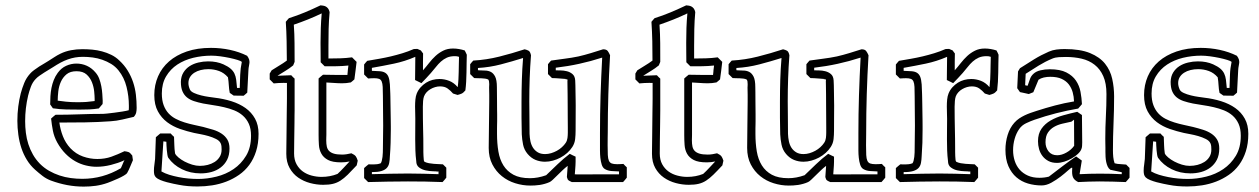

<svg xmlns="http://www.w3.org/2000/svg" viewBox="-20 -671 4740 723"><path d="M336.4 -298.3Q336.4 -308.6 334.7 -326.2Q333 -343.8 326.4 -360.8Q319.8 -377.9 306.2 -390.4Q292.5 -402.8 268.1 -402.8Q244.6 -402.8 230.7 -391.4Q216.8 -379.9 209.2 -363Q201.7 -346.2 199.5 -326.9Q197.3 -307.6 197.3 -292Q209 -290 228.5 -288.1Q248 -286.1 271 -286.1Q291.5 -286.1 305.4 -287.1Q319.3 -288.1 336.4 -290.5ZM352.1 -262.7Q334.5 -259.8 316.4 -259Q298.3 -258.3 280.3 -258.3Q254.9 -258.3 229.7 -258.8Q204.6 -259.3 179.2 -263.2L168.9 -277.8Q168.9 -293.5 169.9 -309.1Q170.9 -324.7 173.8 -339.8Q176.8 -355 182.4 -369.4Q188 -383.8 197.3 -396.5Q210.4 -414.6 229 -423.1Q247.6 -431.6 267.6 -431.6Q288.6 -431.6 306.9 -423.3Q325.2 -415 338.9 -398.9Q348.6 -388.2 353.8 -374.3Q358.9 -360.4 361.6 -345.9Q364.3 -331.5 365.2 -317.6Q366.2 -303.7 366.7 -292Q366.7 -288.1 366.5 -282.2Q366.2 -276.4 365.7 -276.4Q365.7 -280.3 366.2 -282.2V-279.3ZM480.5 -67.9Q475.1 -55.7 470.2 -43.5Q465.3 -31.2 459 -20Q456.5 -15.6 446.5 -9.8Q436.5 -3.9 424.3 1.5Q412.1 6.8 400.9 11.5Q389.6 16.1 385.3 17.6Q363.3 25.4 341.1 28.6Q318.8 31.7 295.4 31.7Q263.7 31.7 232.7 25.9Q201.7 20 171.4 8.8Q153.8 2 139.9 -8.8Q126 -19.5 111.8 -32.2Q93.8 -48.3 81.1 -69.1Q68.4 -89.8 60.5 -113.5Q52.7 -137.2 49.1 -163.3Q45.4 -189.5 45.4 -215.8Q45.4 -243.7 48.8 -270Q52.2 -296.4 58.1 -319.3Q63.5 -339.4 71.3 -358.6Q79.1 -377.9 93.3 -393.6Q98.6 -399.9 108.2 -407Q117.7 -414.1 127.9 -420.7Q138.2 -427.2 147.7 -432.6Q157.2 -438 162.1 -441.4Q173.3 -448.2 184.3 -455.6Q195.3 -462.9 207.5 -468.8Q226.6 -478 247.3 -481.9Q268.1 -485.8 290 -485.8Q308.6 -485.8 327.4 -484.1Q346.2 -482.4 364.3 -477.5Q382.3 -472.7 398.9 -464.6Q415.5 -456.5 428.7 -443.8Q448.2 -425.8 460.9 -405Q473.6 -384.3 481.2 -361.6Q488.8 -338.9 491.7 -314.5Q494.6 -290 494.6 -264.6Q494.6 -255.9 492.9 -247.6Q491.2 -239.3 483.9 -231Q462.4 -226.1 440.7 -220.9Q418.9 -215.8 397 -214.4Q348.6 -210.9 300.3 -210.2Q252 -209.5 203.6 -209.5Q207 -183.1 216.8 -158Q226.6 -132.8 245.1 -112.8Q265.6 -91.3 292.2 -81.8Q318.8 -72.3 346.7 -72.3Q375 -72.3 399.2 -80.8Q423.3 -89.4 448.7 -101.6Q454.1 -100.6 457.8 -100.1Q461.4 -99.6 464.6 -98.1Q467.8 -96.7 470.7 -93.8Q473.6 -90.8 478 -85.4ZM444.8 -65.9Q425.3 -57.1 397.7 -50Q370.1 -43 343.3 -43Q324.2 -43 303.7 -47.9Q283.2 -52.7 263.9 -63.5Q244.6 -74.2 227.1 -91.8Q209.5 -109.4 195.3 -134.8Q183.6 -156.2 179.2 -178.7Q174.8 -201.2 172.4 -224.6Q176.3 -228.5 180.4 -231.7Q184.6 -234.9 189 -238.8Q233.9 -238.8 278.6 -240.5Q323.2 -242.2 368.2 -242.2Q371.1 -242.2 383.1 -243.4Q395 -244.6 410.4 -246.6Q425.8 -248.5 440.9 -251Q456.1 -253.4 464.8 -255.9Q465.3 -262.2 465.3 -264.4Q465.3 -266.6 465.3 -273.4Q465.3 -308.6 456.5 -343.8Q447.8 -378.9 426.3 -405.8Q414.6 -420.4 398.7 -430.2Q382.8 -439.9 365.2 -446Q347.7 -452.1 328.9 -454.6Q310.1 -457 292.5 -457Q276.9 -457 262.9 -454.6Q249 -452.1 235.4 -447.3Q221.7 -442.4 208 -435.1Q194.3 -427.7 178.7 -417.5Q172.9 -413.6 164.3 -408.7Q155.8 -403.8 146.7 -397.9Q137.7 -392.1 128.9 -386Q120.1 -379.9 114.3 -373.5Q102.5 -361.3 96.2 -344.2Q89.8 -327.1 85.9 -311Q74.7 -263.7 74.7 -214.8Q74.7 -192.9 77.4 -170.9Q80.1 -148.9 86.7 -128.4Q93.3 -107.9 104 -89.1Q114.7 -70.3 130.4 -54.2Q146 -38.6 164.8 -27.8Q183.6 -17.1 204.1 -10.3Q224.6 -3.4 246.6 -0.5Q268.6 2.4 290 2.4Q367.2 2.4 435.1 -37.6Q437.5 -43 439 -46.4Q440.4 -49.8 441.9 -53.2Q443.4 -56.6 444.8 -60.1Q446.3 -63.5 448.7 -68.8Z M583.5 -168.5H622.6Q628.4 -161.6 635.3 -155.8Q636.2 -138.2 636.5 -124.3Q636.7 -110.4 639.2 -93.3Q642.1 -86.4 651.9 -78.1Q661.6 -69.8 675 -62.7Q688.5 -55.7 703.6 -51Q718.8 -46.4 732.9 -46.4Q747.6 -46.4 762 -50Q776.4 -53.7 788.1 -61Q799.8 -68.4 807.1 -80.1Q814.5 -91.8 814.5 -107.9Q814.5 -113.3 814 -119.6Q813.5 -126 811 -131.3Q806.6 -141.1 793.5 -147.7Q780.3 -154.3 764.9 -158.7Q749.5 -163.1 734.6 -165.8Q719.7 -168.5 710.9 -170.4Q684.6 -176.3 657.7 -185.5Q630.9 -194.8 609.4 -210.9Q587.9 -227.1 574.5 -251.7Q561 -276.4 561 -313Q561 -351.1 575.2 -383.5Q589.4 -416 616.5 -439.7Q643.6 -463.4 683.3 -477.1Q723.1 -490.7 774.4 -490.7Q811 -490.7 846.2 -483.2Q881.3 -475.6 910.6 -460.9Q916.5 -452.6 918.2 -446.5Q919.9 -440.4 919.4 -434.6Q918.9 -428.7 917.5 -422.4Q916 -416 915.5 -407.2L911.1 -322.3Q907.7 -319.3 904.5 -316.4Q901.4 -313.5 897.5 -310.5Q888.2 -310.5 878.9 -310.8Q869.6 -311 859.9 -311L845.2 -321.3Q842.3 -335.4 841.6 -350.3Q840.8 -365.2 838.4 -379.9Q824.2 -396.5 804.9 -403.6Q785.6 -410.6 764.6 -410.6Q749.5 -410.6 735.8 -407.2Q722.2 -403.8 711.9 -397.2Q701.7 -390.6 695.6 -380.9Q689.5 -371.1 689.5 -357.9Q689.5 -346.7 695.3 -333.5Q698.7 -326.2 710.7 -320.8Q722.7 -315.4 737.3 -311.8Q752 -308.1 766.1 -306.2Q780.3 -304.2 787.6 -303.2Q821.3 -299.3 851.6 -289.8Q881.8 -280.3 904.5 -264.2Q927.2 -248 940.4 -224.1Q953.6 -200.2 953.6 -167Q953.6 -130.4 944.3 -101.3Q935.1 -72.3 918.7 -50Q902.3 -27.8 880.1 -12.5Q857.9 2.9 832.5 12.7Q807.1 22.5 779.3 26.9Q751.5 31.2 724.1 31.2Q706.1 31.2 688.2 29.8Q670.4 28.3 653.3 24.9Q646 23.4 633.5 21Q621.1 18.6 608.4 15.1Q595.7 11.7 584.2 7.1Q572.8 2.4 567.4 -2.9Q562.5 -7.8 561 -13.9Q559.6 -20 559.6 -27.8Q559.6 -39.6 561.5 -51.8Q563.5 -64 564 -72.3L566.9 -154.3ZM587.9 -25.4Q600.6 -18.1 617.2 -12.9Q633.8 -7.8 652.1 -4.2Q670.4 -0.5 689.5 1.2Q708.5 2.9 726.1 2.9Q759.8 2.9 795.2 -5.9Q830.6 -14.6 859.4 -34.2Q888.2 -53.7 906.7 -84.5Q925.3 -115.2 925.3 -159.7Q925.3 -186.5 917 -204.8Q908.7 -223.1 894.5 -235.6Q880.4 -248 862.1 -255.4Q843.8 -262.7 823.7 -267.3Q803.7 -272 783.2 -274.9Q762.7 -277.8 745.1 -281.2Q725.6 -285.2 710.2 -290.3Q694.8 -295.4 683.8 -304.4Q672.9 -313.5 667 -327.4Q661.1 -341.3 661.1 -362.8Q661.6 -383.3 670.7 -397.9Q679.7 -412.6 694.1 -421.9Q708.5 -431.2 726.8 -435.5Q745.1 -439.9 763.7 -439.9Q796.4 -439.9 821.3 -428.7Q838.4 -420.9 848.1 -412.6Q857.9 -404.3 862.8 -394Q867.7 -383.8 869.4 -370.6Q871.1 -357.4 872.6 -339.8H882.8Q883.8 -365.7 884.5 -389.4Q885.3 -413.1 890.6 -438Q887.2 -441.4 874.5 -445.3Q861.8 -449.2 844.7 -452.9Q827.6 -456.5 809.1 -459Q790.5 -461.4 775.9 -461.4Q741.2 -461.4 707.8 -453.4Q674.3 -445.3 647.9 -428Q621.6 -410.6 605.5 -383.5Q589.4 -356.4 589.4 -318.8Q589.4 -293.5 596.2 -275.1Q603 -256.8 614.7 -244.1Q626.5 -231.4 642.1 -223.4Q657.7 -215.3 675 -210Q692.4 -204.6 710.7 -200.7Q729 -196.8 745.6 -192.9Q765.1 -188 783 -182.4Q800.8 -176.8 814.5 -167.7Q828.1 -158.7 836.2 -145.3Q844.2 -131.8 844.2 -111.8Q844.2 -86.9 835.2 -69.3Q826.2 -51.8 811 -40.3Q795.9 -28.8 776.4 -23.4Q756.8 -18.1 735.8 -18.1Q696.8 -18.1 664.8 -33.9Q632.8 -49.8 613.8 -76.7Q611.8 -79.6 610.4 -87.6Q608.9 -95.7 608.2 -105.2Q607.4 -114.7 606.9 -123.5Q606.4 -132.3 606.4 -137.2L595.2 -138.7Z M995.6 -372.1V-394Q997.6 -397 999.3 -400.1Q1001 -403.3 1002.9 -406.2Q1015.6 -414.6 1031.2 -423.8Q1046.9 -433.1 1060.1 -442.9Q1060.1 -480 1059.3 -516.1Q1058.6 -552.2 1056.2 -588.9Q1059.1 -592.8 1062 -595.9Q1064.9 -599.1 1067.9 -602.5Q1099.1 -612.3 1128.2 -624.5Q1157.2 -636.7 1187 -650.9Q1191.9 -650.4 1197 -649.7Q1202.1 -648.9 1206.8 -646.5Q1211.4 -644 1215.3 -639.2Q1219.2 -634.3 1221.2 -625.5Q1218.3 -593.3 1217.5 -561.5Q1216.8 -529.8 1216.8 -497.6V-450.7Q1239.3 -450.7 1261.2 -451.4Q1283.2 -452.1 1305.7 -455.1Q1314.5 -446.8 1322.8 -438Q1320.8 -421.4 1318.8 -405Q1316.9 -388.7 1314.5 -372.1Q1311 -369.1 1307.9 -366.2Q1304.7 -363.3 1300.8 -360.4H1299.3Q1284.2 -357.4 1268.6 -357.4Q1253.4 -357.4 1238.5 -358.6Q1223.6 -359.9 1209 -360.4V-163.6Q1209 -159.2 1208.7 -153.8Q1208.5 -148.4 1208.5 -142.6Q1208.5 -128.9 1210.7 -118.9Q1212.9 -108.9 1219.5 -102.3Q1226.1 -95.7 1237.8 -92.3Q1249.5 -88.9 1268.1 -88.9Q1276.9 -88.9 1285.6 -90.3Q1294.4 -91.8 1303.2 -93.8Q1309.6 -90.8 1313.5 -88.1Q1317.4 -85.4 1319.6 -82.5Q1321.8 -79.6 1323.5 -75.7Q1325.2 -71.8 1327.1 -65.9Q1326.2 -61.5 1325.2 -57.1Q1324.2 -52.7 1323.2 -48.3Q1303.7 -27.3 1289.6 -13.4Q1275.4 0.5 1262.2 9Q1249 17.6 1233.9 21.2Q1218.8 24.9 1196.8 24.9Q1172.4 24.9 1147.7 18.3Q1123 11.7 1103 -2.2Q1083 -16.1 1070.6 -38.3Q1058.1 -60.5 1058.1 -91.8Q1058.1 -97.2 1058.3 -113.8Q1058.6 -130.4 1058.8 -152.6Q1059.1 -174.8 1059.3 -199.5Q1059.6 -224.1 1059.8 -245.4Q1060.1 -266.6 1060.3 -281.7Q1060.5 -296.9 1060.5 -299.8V-358.4Q1065.9 -358.4 1060.5 -358.6Q1055.2 -358.9 1047.9 -358.9Q1038.6 -358.9 1029.5 -358.4Q1020.5 -357.9 1010.7 -356.9ZM1076.7 -387.7Q1082.5 -380.9 1089.4 -375V-254.4Q1089.4 -249.5 1089.1 -237.1Q1088.9 -224.6 1088.9 -208.3Q1088.9 -191.9 1088.4 -173.8Q1087.9 -155.8 1087.9 -139.4Q1087.9 -123 1087.6 -110.6Q1087.4 -98.1 1087.4 -93.3Q1087.4 -69.3 1096.7 -52.5Q1106 -35.6 1120.6 -25.1Q1135.3 -14.6 1153.8 -9.8Q1172.4 -4.9 1190.9 -4.9Q1223.1 -4.9 1251 -16.1Q1263.2 -27.3 1274.2 -39.3Q1285.2 -51.3 1296.4 -63Q1281.2 -59.6 1264.6 -59.6Q1232.4 -59.6 1215.3 -68.6Q1198.2 -77.6 1190.2 -92.3Q1182.1 -106.9 1180.9 -125.2Q1179.7 -143.6 1179.7 -162.1V-375.5Q1183.6 -379.4 1187.7 -382.6Q1191.9 -385.7 1196.3 -389.6Q1220.2 -389.2 1243.4 -388.9Q1266.6 -388.7 1288.1 -388.7Q1289.1 -396.5 1289.3 -400.1Q1289.6 -403.8 1289.8 -406.5Q1290 -409.2 1290.5 -412.8Q1291 -416.5 1292 -424.3Q1269.5 -421.9 1247.3 -421.6Q1225.1 -421.4 1202.6 -421.4L1187.5 -436.5Q1187.5 -455.1 1187.3 -473.4Q1187 -491.7 1187 -510.3Q1187 -538.1 1188 -565.4Q1189 -592.8 1191.4 -620.6Q1165 -607.9 1139.4 -597.7Q1113.8 -587.4 1086.4 -578.1Q1088.9 -542.5 1089.1 -507.8Q1089.4 -473.1 1089.4 -438Q1087.9 -434.6 1086.7 -431.4Q1085.4 -428.2 1084 -424.8Q1070.3 -413.6 1054.9 -404.3Q1039.6 -395 1024.9 -385.7Z M1660.6 -39.6V-2Q1656.7 2.4 1653.6 6.6Q1650.4 10.7 1646.5 14.6Q1613.8 13.2 1581.3 12.7Q1548.8 12.2 1516.1 12.2Q1478.5 12.2 1441.2 12.9Q1403.8 13.7 1366.2 14.6L1351.1 -0.5V-38.1Q1355 -42 1359.1 -45.2Q1363.3 -48.3 1367.7 -52.2Q1372.1 -52.2 1376.7 -52Q1381.3 -51.8 1386.2 -51.8Q1393.1 -51.8 1400.1 -52.7Q1407.2 -53.7 1413.6 -56.2Q1416 -59.1 1417.7 -65.7Q1419.4 -72.3 1420.4 -80.3Q1421.4 -88.4 1421.6 -96.9Q1421.9 -105.5 1421.9 -112.8Q1421.9 -135.3 1422.4 -155.5Q1422.9 -175.8 1422.9 -197.8Q1422.9 -226.1 1422.4 -252.9Q1421.9 -279.8 1421.9 -309.1Q1421.9 -330.6 1421.1 -343.8Q1420.4 -356.9 1417.2 -364.3Q1414.1 -371.6 1407.5 -374Q1400.9 -376.5 1389.2 -376.5Q1384.3 -376.5 1378.7 -376.2Q1373 -376 1366.2 -375.5L1351.1 -390.6V-428.2Q1354 -432.1 1356.9 -435.3Q1359.9 -438.5 1362.8 -441.9Q1385.7 -445.8 1408 -449.7Q1430.2 -453.6 1451.9 -458.7Q1473.6 -463.9 1495.4 -470.5Q1517.1 -477.1 1538.1 -486.3Q1541.5 -486.3 1544.9 -486.6Q1548.3 -486.8 1551.8 -486.8L1564.9 -481Q1567.4 -478 1569.1 -475.1Q1570.8 -472.2 1573.2 -469.7Q1572.8 -453.6 1572.8 -437.7Q1572.8 -421.9 1572.8 -406.2Q1584.5 -419.4 1595.7 -433.8Q1606.9 -448.2 1619.9 -460.2Q1632.8 -472.2 1648.9 -480.2Q1665 -488.3 1686 -488.3Q1697.3 -488.3 1708.5 -486.3Q1719.7 -484.4 1730 -481Q1732.4 -477.1 1734.1 -472.9Q1735.8 -468.8 1737.8 -464.8Q1737.3 -450.2 1737.1 -433.1Q1736.8 -416 1736.6 -398.2Q1736.3 -380.4 1735.4 -363Q1734.4 -345.7 1732.4 -330.6Q1724.6 -321.3 1718.5 -318.6Q1712.4 -315.9 1703.1 -313.5Q1698.7 -314.9 1694.3 -316.2Q1689.9 -317.4 1686 -318.8Q1676.3 -330.1 1665.3 -337.9Q1654.3 -345.7 1637.2 -345.7Q1627.9 -345.7 1618.7 -343Q1609.4 -340.3 1601.1 -335.4Q1592.8 -330.6 1586.4 -323.7Q1580.1 -316.9 1576.7 -308.1Q1574.2 -301.3 1573.2 -290.8Q1572.3 -280.3 1572.3 -269Q1572.3 -245.1 1572.5 -224.9Q1572.8 -204.6 1573.2 -185.8Q1573.7 -167 1574 -148.7Q1574.2 -130.4 1574.2 -109.9Q1574.2 -106 1574.2 -98.6Q1574.2 -91.3 1574.7 -83.7Q1575.2 -76.2 1575.7 -70.3Q1576.2 -64.5 1577.6 -63L1579.1 -61.5Q1586.4 -58.1 1595.5 -56.4Q1604.5 -54.7 1614 -54Q1623.5 -53.2 1632.3 -53Q1641.1 -52.7 1647.9 -52.2ZM1627 -24.9Q1623 -25.9 1610.1 -26.1Q1597.2 -26.4 1583.3 -29.3Q1569.3 -32.2 1558.3 -40.3Q1547.4 -48.3 1547.4 -64.5Q1544.9 -84 1544.2 -104.5Q1543.5 -125 1543.5 -146.5Q1543.5 -166 1543.7 -185.5Q1543.9 -205.1 1543.9 -223.6Q1543.9 -232.9 1543.5 -245.1Q1543 -257.3 1543 -270Q1543 -283.2 1544.2 -296.1Q1545.4 -309.1 1549.3 -318.8Q1554.7 -332 1564 -342.3Q1573.2 -352.5 1584.5 -359.6Q1595.7 -366.7 1608.6 -370.1Q1621.6 -373.5 1634.8 -373.5Q1653.8 -373.5 1671.6 -366.5Q1689.5 -359.4 1702.6 -343.8L1703.6 -343.3Q1705.6 -358.4 1706.3 -372.3Q1707 -386.2 1707.3 -400.1Q1707.5 -414.1 1707.8 -428Q1708 -441.9 1708.5 -457Q1704.6 -458.5 1700.7 -459Q1696.8 -459.5 1692.9 -459.5Q1675.3 -459.5 1662.8 -453.9Q1650.4 -448.2 1640.4 -439.2Q1630.4 -430.2 1621.6 -418.9Q1612.8 -407.7 1602.5 -396Q1594.2 -386.2 1585.2 -377Q1576.2 -367.7 1566.9 -357.9Q1561 -360.8 1554.9 -363.8Q1548.8 -366.7 1543 -369.6Q1543.5 -391.6 1543.5 -413.3Q1543.5 -435.1 1543.9 -457Q1504.4 -439.9 1463.6 -431.4Q1422.9 -422.9 1380.4 -415.5V-404.3Q1397.5 -403.8 1409.9 -402.8Q1422.4 -401.9 1430.4 -397Q1438.5 -392.1 1442.6 -382.1Q1446.8 -372.1 1448.2 -353L1449.7 -319.3Q1449.7 -318.4 1450 -308.1Q1450.2 -297.9 1450.4 -283Q1450.7 -268.1 1450.9 -251.2Q1451.2 -234.4 1451.4 -219.5Q1451.7 -204.6 1451.7 -194.6Q1451.7 -184.6 1451.7 -183.6Q1451.7 -158.7 1450.9 -133.5Q1450.2 -108.4 1448.2 -83.5Q1447.8 -68.8 1445.6 -57.4Q1443.4 -45.9 1436.3 -38.3Q1429.2 -30.8 1416 -26.9Q1402.8 -22.9 1380.4 -22.9V-15.1Q1414.6 -16.1 1448.2 -16.8Q1481.9 -17.6 1516.1 -17.6Q1545.4 -17.6 1574 -16.8Q1602.5 -16.1 1631.3 -15.1V-25.4Z M1750.5 -392.1V-429.2Q1753.4 -433.1 1756.3 -436.3Q1759.3 -439.5 1762.2 -442.9Q1812.5 -445.8 1860.1 -457.8Q1907.7 -469.7 1955.6 -485.4Q1964.4 -483.4 1970.5 -480Q1976.6 -476.6 1979.5 -462.9Q1976.1 -418.9 1974.6 -376Q1973.1 -333 1973.1 -289.1Q1973.1 -266.6 1973.6 -235.1Q1974.1 -203.6 1974.1 -167Q1974.6 -152.3 1977.5 -138.7Q1980.5 -125 1987.3 -114.5Q1994.1 -104 2005.1 -97.4Q2016.1 -90.8 2032.7 -90.8Q2043.9 -90.8 2055.4 -94.2Q2066.9 -97.7 2077.1 -103.3Q2087.4 -108.9 2095.9 -116.7Q2104.5 -124.5 2110.4 -133.3Q2115.7 -141.6 2116.9 -151.6Q2118.2 -161.6 2118.2 -171.4Q2118.2 -175.3 2118.2 -190.7Q2118.2 -206.1 2117.9 -227.1Q2117.7 -248 2117.7 -271.5Q2117.7 -294.9 2117.4 -315.2Q2117.2 -335.4 2116.9 -349.6Q2116.7 -363.8 2116.7 -365.2Q2116.7 -366.7 2116.9 -367.7Q2117.2 -368.7 2117.2 -369.6Q2117.2 -371.6 2115.5 -372.3Q2113.8 -373 2106.9 -373Q2112.8 -373 2112.8 -373.5Q2112.8 -373.5 2106.4 -374Q2100.1 -374.5 2091.3 -375.2Q2082.5 -376 2073.2 -376.5Q2064 -377 2058.6 -377L2043.5 -392.1V-429.2Q2046.4 -433.1 2049.3 -436.3Q2052.2 -439.5 2055.2 -442.9Q2081.1 -446.8 2106.7 -450Q2132.3 -453.1 2158.2 -458.5Q2181.6 -463.9 2204.6 -470.9Q2227.5 -478 2251 -485.4Q2263.7 -485.4 2268.6 -478.8Q2273.4 -472.2 2277.3 -462.9Q2272.9 -388.7 2270.8 -316.7Q2268.6 -244.6 2268.6 -170.9Q2268.6 -164.1 2268.3 -151.6Q2268.1 -139.2 2268.1 -124.5Q2268.1 -101.6 2268.8 -87.4Q2269.5 -73.2 2272.9 -65.7Q2276.4 -58.1 2283.7 -55.4Q2291 -52.7 2304.2 -52.7Q2309.1 -52.7 2314.9 -53Q2320.8 -53.2 2327.6 -53.7Q2333.5 -46.9 2340.3 -41V-2Q2336.4 2.4 2333.3 6.6Q2330.1 10.7 2326.2 14.6H2133.3Q2129.4 12.7 2124.8 10.5Q2120.1 8.3 2117.7 4.4L2114.7 -4.4L2117.7 -46.4Q2107.9 -39.1 2097.7 -29.3Q2087.4 -19.5 2078.4 -10.5Q2069.3 -1.5 2061.8 5.6Q2054.2 12.7 2049.8 14.6Q2041 18.6 2031.5 21.2Q2022 23.9 2012.5 25.4Q2002.9 26.9 1993.9 27.3Q1984.9 27.8 1977.1 27.8Q1948.2 27.8 1920.2 19Q1892.1 10.3 1869.9 -7.6Q1847.7 -25.4 1834 -52Q1820.3 -78.6 1820.3 -113.8Q1820.3 -157.2 1821.3 -200.4Q1822.3 -243.7 1822.3 -287.6Q1822.3 -300.8 1822.3 -314.2Q1822.3 -327.6 1821.8 -341.3Q1821.8 -343.8 1822 -346.9Q1822.3 -350.1 1822.3 -354Q1822.3 -359.4 1821.5 -364.3Q1820.8 -369.1 1818.4 -371.6Q1813.5 -374 1806.6 -375Q1799.8 -376 1792.5 -376.2Q1785.2 -376.5 1778.1 -376.5Q1771 -376.5 1765.6 -377ZM1784.2 -406.2Q1794.4 -405.3 1806.2 -405.3Q1817.9 -405.3 1827.9 -400.4Q1837.9 -395.5 1844.5 -382.6Q1851.1 -369.6 1851.1 -342.8Q1851.1 -338.4 1851.3 -323.5Q1851.6 -308.6 1851.6 -291.3Q1851.6 -273.9 1851.8 -259Q1852.1 -244.1 1852.1 -239.7Q1852.1 -223.1 1852.1 -215.1Q1852.1 -207 1851.8 -201.2Q1851.6 -195.3 1851.6 -188.2Q1851.6 -181.2 1851.6 -166.5Q1851.6 -131.3 1856.7 -100.8Q1861.8 -70.3 1875.7 -48.1Q1889.6 -25.9 1913.6 -12.9Q1937.5 0 1975.6 0Q2005.4 0 2036.6 -11.2Q2058.6 -32.2 2079.8 -52.7Q2101.1 -73.2 2125.5 -91.8Q2130.9 -88.9 2136.5 -86.2Q2142.1 -83.5 2147.5 -81.1Q2147.5 -69.3 2147.5 -62Q2147.5 -54.7 2147 -48.1Q2146.5 -41.5 2146 -33.9Q2145.5 -26.4 2144.5 -14.6Q2146.5 -14.6 2147.5 -14.6Q2148.4 -14.6 2149.9 -14.4Q2151.4 -14.2 2154.5 -14.2Q2157.7 -14.2 2164.6 -14.2Q2171.4 -14.2 2182.6 -14.2Q2193.8 -14.2 2211.2 -14.4Q2228.5 -14.6 2252.9 -14.6Q2277.3 -14.6 2311 -14.6V-25.4Q2298.3 -25.9 2283.4 -26.9Q2268.6 -27.8 2257.3 -34.7Q2249.5 -39.6 2245.8 -51.3Q2242.2 -63 2240.7 -76.7Q2239.3 -90.3 2239.3 -103.5Q2239.3 -116.7 2239.3 -124.5V-169.4Q2239.3 -241.7 2241.5 -312Q2243.7 -382.3 2247.6 -454.1Q2203.6 -439.9 2161.1 -430.7Q2118.7 -421.4 2072.8 -416V-406.2Q2079.1 -405.8 2090.8 -405.8Q2102.5 -405.8 2114.5 -402.8Q2126.5 -399.9 2135.7 -392.1Q2145 -384.3 2146 -368.2Q2146.5 -363.8 2146.7 -350.1Q2147 -336.4 2147.2 -320.8Q2147.5 -305.2 2147.7 -291.5Q2147.9 -277.8 2147.9 -273.4Q2147.9 -249.5 2147.7 -225.8Q2147.5 -202.1 2147.5 -178.7Q2147.5 -163.1 2145.8 -147.2Q2144 -131.3 2135.3 -117.7Q2127.4 -105.5 2116 -95.2Q2104.5 -85 2090.8 -77.6Q2077.1 -70.3 2062.3 -66.2Q2047.4 -62 2032.2 -62Q2013.7 -62 1996.8 -68.8Q1980 -75.7 1966.8 -91.3Q1953.6 -106.9 1949.7 -126.5Q1945.8 -146 1944.8 -165.5Q1943.8 -196.8 1943.8 -227.3Q1943.8 -257.8 1943.8 -287.6Q1943.8 -329.1 1945.1 -370.1Q1946.3 -411.1 1949.7 -452.6Q1908.2 -439.5 1866 -428.5Q1823.7 -417.5 1779.8 -415V-406.7Z M2372.6 -372.1V-394Q2374.5 -397 2376.2 -400.1Q2377.9 -403.3 2379.9 -406.2Q2392.6 -414.6 2408.2 -423.8Q2423.8 -433.1 2437 -442.9Q2437 -480 2436.3 -516.1Q2435.5 -552.2 2433.1 -588.9Q2436 -592.8 2439 -595.9Q2441.9 -599.1 2444.8 -602.5Q2476.1 -612.3 2505.1 -624.5Q2534.2 -636.7 2564 -650.9Q2568.8 -650.4 2574 -649.7Q2579.1 -648.9 2583.7 -646.5Q2588.4 -644 2592.3 -639.2Q2596.2 -634.3 2598.1 -625.5Q2595.2 -593.3 2594.5 -561.5Q2593.8 -529.8 2593.8 -497.6V-450.7Q2616.2 -450.7 2638.2 -451.4Q2660.2 -452.1 2682.6 -455.1Q2691.4 -446.8 2699.7 -438Q2697.8 -421.4 2695.8 -405Q2693.8 -388.7 2691.4 -372.1Q2688 -369.1 2684.8 -366.2Q2681.6 -363.3 2677.7 -360.4H2676.3Q2661.1 -357.4 2645.5 -357.4Q2630.4 -357.4 2615.5 -358.6Q2600.6 -359.9 2585.9 -360.4V-163.6Q2585.9 -159.2 2585.7 -153.8Q2585.4 -148.4 2585.4 -142.6Q2585.4 -128.9 2587.6 -118.9Q2589.8 -108.9 2596.4 -102.3Q2603 -95.7 2614.7 -92.3Q2626.5 -88.9 2645 -88.9Q2653.8 -88.9 2662.6 -90.3Q2671.4 -91.8 2680.2 -93.8Q2686.5 -90.8 2690.4 -88.1Q2694.3 -85.4 2696.5 -82.5Q2698.7 -79.6 2700.4 -75.7Q2702.1 -71.8 2704.1 -65.9Q2703.1 -61.5 2702.1 -57.1Q2701.2 -52.7 2700.2 -48.3Q2680.7 -27.3 2666.5 -13.4Q2652.3 0.5 2639.2 9Q2626 17.6 2610.8 21.2Q2595.7 24.9 2573.7 24.9Q2549.3 24.9 2524.7 18.3Q2500 11.7 2480 -2.2Q2460 -16.1 2447.5 -38.3Q2435.1 -60.5 2435.1 -91.8Q2435.1 -97.2 2435.3 -113.8Q2435.5 -130.4 2435.8 -152.6Q2436 -174.8 2436.3 -199.5Q2436.5 -224.1 2436.8 -245.4Q2437 -266.6 2437.3 -281.7Q2437.5 -296.9 2437.5 -299.8V-358.4Q2442.9 -358.4 2437.5 -358.6Q2432.1 -358.9 2424.8 -358.9Q2415.5 -358.9 2406.5 -358.4Q2397.5 -357.9 2387.7 -356.9ZM2453.6 -387.7Q2459.5 -380.9 2466.3 -375V-254.4Q2466.3 -249.5 2466.1 -237.1Q2465.8 -224.6 2465.8 -208.3Q2465.8 -191.9 2465.3 -173.8Q2464.8 -155.8 2464.8 -139.4Q2464.8 -123 2464.6 -110.6Q2464.4 -98.1 2464.4 -93.3Q2464.4 -69.3 2473.6 -52.5Q2482.9 -35.6 2497.6 -25.1Q2512.2 -14.6 2530.8 -9.8Q2549.3 -4.9 2567.9 -4.9Q2600.1 -4.9 2627.9 -16.1Q2640.1 -27.3 2651.1 -39.3Q2662.1 -51.3 2673.3 -63Q2658.2 -59.6 2641.6 -59.6Q2609.4 -59.6 2592.3 -68.6Q2575.2 -77.6 2567.1 -92.3Q2559.1 -106.9 2557.9 -125.2Q2556.6 -143.6 2556.6 -162.1V-375.5Q2560.5 -379.4 2564.7 -382.6Q2568.8 -385.7 2573.2 -389.6Q2597.2 -389.2 2620.4 -388.9Q2643.6 -388.7 2665 -388.7Q2666 -396.5 2666.3 -400.1Q2666.5 -403.8 2666.7 -406.5Q2667 -409.2 2667.5 -412.8Q2668 -416.5 2668.9 -424.3Q2646.5 -421.9 2624.3 -421.6Q2602.1 -421.4 2579.6 -421.4L2564.5 -436.5Q2564.5 -455.1 2564.2 -473.4Q2564 -491.7 2564 -510.3Q2564 -538.1 2564.9 -565.4Q2565.9 -592.8 2568.4 -620.6Q2542 -607.9 2516.4 -597.7Q2490.7 -587.4 2463.4 -578.1Q2465.8 -542.5 2466.1 -507.8Q2466.3 -473.1 2466.3 -438Q2464.8 -434.6 2463.6 -431.4Q2462.4 -428.2 2460.9 -424.8Q2447.3 -413.6 2431.9 -404.3Q2416.5 -395 2401.9 -385.7Z M2723.6 -392.1V-429.2Q2726.6 -433.1 2729.5 -436.3Q2732.4 -439.5 2735.4 -442.9Q2785.6 -445.8 2833.3 -457.8Q2880.9 -469.7 2928.7 -485.4Q2937.5 -483.4 2943.6 -480Q2949.7 -476.6 2952.6 -462.9Q2949.2 -418.9 2947.8 -376Q2946.3 -333 2946.3 -289.1Q2946.3 -266.6 2946.8 -235.1Q2947.3 -203.6 2947.3 -167Q2947.8 -152.3 2950.7 -138.7Q2953.6 -125 2960.4 -114.5Q2967.3 -104 2978.3 -97.4Q2989.3 -90.8 3005.9 -90.8Q3017.1 -90.8 3028.6 -94.2Q3040 -97.7 3050.3 -103.3Q3060.5 -108.9 3069.1 -116.7Q3077.6 -124.5 3083.5 -133.3Q3088.9 -141.6 3090.1 -151.6Q3091.3 -161.6 3091.3 -171.4Q3091.3 -175.3 3091.3 -190.7Q3091.3 -206.1 3091.1 -227.1Q3090.8 -248 3090.8 -271.5Q3090.8 -294.9 3090.6 -315.2Q3090.3 -335.4 3090.1 -349.6Q3089.8 -363.8 3089.8 -365.2Q3089.8 -366.7 3090.1 -367.7Q3090.3 -368.7 3090.3 -369.6Q3090.3 -371.6 3088.6 -372.3Q3086.9 -373 3080.1 -373Q3085.9 -373 3085.9 -373.5Q3085.9 -373.5 3079.6 -374Q3073.2 -374.5 3064.5 -375.2Q3055.7 -376 3046.4 -376.5Q3037.1 -377 3031.7 -377L3016.6 -392.1V-429.2Q3019.5 -433.1 3022.5 -436.3Q3025.4 -439.5 3028.3 -442.9Q3054.2 -446.8 3079.8 -450Q3105.5 -453.1 3131.3 -458.5Q3154.8 -463.9 3177.7 -470.9Q3200.7 -478 3224.1 -485.4Q3236.8 -485.4 3241.7 -478.8Q3246.6 -472.2 3250.5 -462.9Q3246.1 -388.7 3243.9 -316.7Q3241.7 -244.6 3241.7 -170.9Q3241.7 -164.1 3241.5 -151.6Q3241.2 -139.2 3241.2 -124.5Q3241.2 -101.6 3241.9 -87.4Q3242.7 -73.2 3246.1 -65.7Q3249.5 -58.1 3256.8 -55.4Q3264.2 -52.7 3277.3 -52.7Q3282.2 -52.7 3288.1 -53Q3293.9 -53.2 3300.8 -53.7Q3306.6 -46.9 3313.5 -41V-2Q3309.6 2.4 3306.4 6.6Q3303.2 10.7 3299.3 14.6H3106.4Q3102.5 12.7 3097.9 10.5Q3093.3 8.3 3090.8 4.4L3087.9 -4.4L3090.8 -46.4Q3081.1 -39.1 3070.8 -29.3Q3060.5 -19.5 3051.5 -10.5Q3042.5 -1.5 3034.9 5.6Q3027.3 12.7 3022.9 14.6Q3014.2 18.6 3004.6 21.2Q2995.1 23.9 2985.6 25.4Q2976.1 26.9 2967 27.3Q2958 27.8 2950.2 27.8Q2921.4 27.8 2893.3 19Q2865.2 10.3 2843 -7.6Q2820.8 -25.4 2807.1 -52Q2793.5 -78.6 2793.5 -113.8Q2793.5 -157.2 2794.4 -200.4Q2795.4 -243.7 2795.4 -287.6Q2795.4 -300.8 2795.4 -314.2Q2795.4 -327.6 2794.9 -341.3Q2794.9 -343.8 2795.2 -346.9Q2795.4 -350.1 2795.4 -354Q2795.4 -359.4 2794.7 -364.3Q2793.9 -369.1 2791.5 -371.6Q2786.6 -374 2779.8 -375Q2772.9 -376 2765.6 -376.2Q2758.3 -376.5 2751.2 -376.5Q2744.1 -376.5 2738.8 -377ZM2757.3 -406.2Q2767.6 -405.3 2779.3 -405.3Q2791 -405.3 2801 -400.4Q2811 -395.5 2817.6 -382.6Q2824.2 -369.6 2824.2 -342.8Q2824.2 -338.4 2824.5 -323.5Q2824.7 -308.6 2824.7 -291.3Q2824.7 -273.9 2825 -259Q2825.2 -244.1 2825.2 -239.7Q2825.2 -223.1 2825.2 -215.1Q2825.2 -207 2825 -201.2Q2824.7 -195.3 2824.7 -188.2Q2824.7 -181.2 2824.7 -166.5Q2824.7 -131.3 2829.8 -100.8Q2835 -70.3 2848.9 -48.1Q2862.8 -25.9 2886.7 -12.9Q2910.6 0 2948.7 0Q2978.5 0 3009.8 -11.2Q3031.7 -32.2 3053 -52.7Q3074.2 -73.2 3098.6 -91.8Q3104 -88.9 3109.6 -86.2Q3115.2 -83.5 3120.6 -81.1Q3120.6 -69.3 3120.6 -62Q3120.6 -54.7 3120.1 -48.1Q3119.6 -41.5 3119.1 -33.9Q3118.7 -26.4 3117.7 -14.6Q3119.6 -14.6 3120.6 -14.6Q3121.6 -14.6 3123 -14.4Q3124.5 -14.2 3127.7 -14.2Q3130.9 -14.2 3137.7 -14.2Q3144.5 -14.2 3155.8 -14.2Q3167 -14.2 3184.3 -14.4Q3201.7 -14.6 3226.1 -14.6Q3250.5 -14.6 3284.2 -14.6V-25.4Q3271.5 -25.9 3256.6 -26.9Q3241.7 -27.8 3230.5 -34.7Q3222.7 -39.6 3219 -51.3Q3215.3 -63 3213.9 -76.7Q3212.4 -90.3 3212.4 -103.5Q3212.4 -116.7 3212.4 -124.5V-169.4Q3212.4 -241.7 3214.6 -312Q3216.8 -382.3 3220.7 -454.1Q3176.8 -439.9 3134.3 -430.7Q3091.8 -421.4 3045.9 -416V-406.2Q3052.2 -405.8 3064 -405.8Q3075.7 -405.8 3087.6 -402.8Q3099.6 -399.9 3108.9 -392.1Q3118.2 -384.3 3119.1 -368.2Q3119.6 -363.8 3119.9 -350.1Q3120.1 -336.4 3120.4 -320.8Q3120.6 -305.2 3120.8 -291.5Q3121.1 -277.8 3121.1 -273.4Q3121.1 -249.5 3120.8 -225.8Q3120.6 -202.1 3120.6 -178.7Q3120.6 -163.1 3118.9 -147.2Q3117.2 -131.3 3108.4 -117.7Q3100.6 -105.5 3089.1 -95.2Q3077.6 -85 3064 -77.6Q3050.3 -70.3 3035.4 -66.2Q3020.5 -62 3005.4 -62Q2986.8 -62 2970 -68.8Q2953.1 -75.7 2939.9 -91.3Q2926.8 -106.9 2922.9 -126.5Q2918.9 -146 2918 -165.5Q2917 -196.8 2917 -227.3Q2917 -257.8 2917 -287.6Q2917 -329.1 2918.2 -370.1Q2919.4 -411.1 2922.9 -452.6Q2881.3 -439.5 2839.1 -428.5Q2796.9 -417.5 2752.9 -415V-406.7Z M3663.1 -39.6V-2Q3659.2 2.4 3656 6.6Q3652.8 10.7 3648.9 14.6Q3616.2 13.2 3583.7 12.7Q3551.3 12.2 3518.6 12.2Q3481 12.2 3443.6 12.9Q3406.2 13.7 3368.7 14.6L3353.5 -0.5V-38.1Q3357.4 -42 3361.6 -45.2Q3365.7 -48.3 3370.1 -52.2Q3374.5 -52.2 3379.2 -52Q3383.8 -51.8 3388.7 -51.8Q3395.5 -51.8 3402.6 -52.7Q3409.7 -53.7 3416 -56.2Q3418.5 -59.1 3420.2 -65.7Q3421.9 -72.3 3422.9 -80.3Q3423.8 -88.4 3424.1 -96.9Q3424.3 -105.5 3424.3 -112.8Q3424.3 -135.3 3424.8 -155.5Q3425.3 -175.8 3425.3 -197.8Q3425.3 -226.1 3424.8 -252.9Q3424.3 -279.8 3424.3 -309.1Q3424.3 -330.6 3423.6 -343.8Q3422.9 -356.9 3419.7 -364.3Q3416.5 -371.6 3409.9 -374Q3403.3 -376.5 3391.6 -376.5Q3386.7 -376.5 3381.1 -376.2Q3375.5 -376 3368.7 -375.5L3353.5 -390.6V-428.2Q3356.4 -432.1 3359.4 -435.3Q3362.3 -438.5 3365.2 -441.9Q3388.2 -445.8 3410.4 -449.7Q3432.6 -453.6 3454.3 -458.7Q3476.1 -463.9 3497.8 -470.5Q3519.5 -477.1 3540.5 -486.3Q3543.9 -486.3 3547.4 -486.6Q3550.8 -486.8 3554.2 -486.8L3567.4 -481Q3569.8 -478 3571.5 -475.1Q3573.2 -472.2 3575.7 -469.7Q3575.2 -453.6 3575.2 -437.7Q3575.2 -421.9 3575.2 -406.2Q3586.9 -419.4 3598.1 -433.8Q3609.4 -448.2 3622.3 -460.2Q3635.3 -472.2 3651.4 -480.2Q3667.5 -488.3 3688.5 -488.3Q3699.7 -488.3 3710.9 -486.3Q3722.2 -484.4 3732.4 -481Q3734.9 -477.1 3736.6 -472.9Q3738.3 -468.8 3740.2 -464.8Q3739.7 -450.2 3739.5 -433.1Q3739.3 -416 3739 -398.2Q3738.8 -380.4 3737.8 -363Q3736.8 -345.7 3734.9 -330.6Q3727.1 -321.3 3720.9 -318.6Q3714.8 -315.9 3705.6 -313.5Q3701.2 -314.9 3696.8 -316.2Q3692.4 -317.4 3688.5 -318.8Q3678.7 -330.1 3667.7 -337.9Q3656.7 -345.7 3639.6 -345.7Q3630.4 -345.7 3621.1 -343Q3611.8 -340.3 3603.5 -335.4Q3595.2 -330.6 3588.9 -323.7Q3582.5 -316.9 3579.1 -308.1Q3576.7 -301.3 3575.7 -290.8Q3574.7 -280.3 3574.7 -269Q3574.7 -245.1 3575 -224.9Q3575.2 -204.6 3575.7 -185.8Q3576.2 -167 3576.4 -148.7Q3576.7 -130.4 3576.7 -109.9Q3576.7 -106 3576.7 -98.6Q3576.7 -91.3 3577.1 -83.7Q3577.6 -76.2 3578.1 -70.3Q3578.6 -64.5 3580.1 -63L3581.5 -61.5Q3588.9 -58.1 3597.9 -56.4Q3606.9 -54.7 3616.5 -54Q3626 -53.2 3634.8 -53Q3643.6 -52.7 3650.4 -52.2ZM3629.4 -24.9Q3625.5 -25.9 3612.5 -26.1Q3599.6 -26.4 3585.7 -29.3Q3571.8 -32.2 3560.8 -40.3Q3549.8 -48.3 3549.8 -64.5Q3547.4 -84 3546.6 -104.5Q3545.9 -125 3545.9 -146.5Q3545.9 -166 3546.1 -185.5Q3546.4 -205.1 3546.4 -223.6Q3546.4 -232.9 3545.9 -245.1Q3545.4 -257.3 3545.4 -270Q3545.4 -283.2 3546.6 -296.1Q3547.9 -309.1 3551.8 -318.8Q3557.1 -332 3566.4 -342.3Q3575.7 -352.5 3586.9 -359.6Q3598.1 -366.7 3611.1 -370.1Q3624 -373.5 3637.2 -373.5Q3656.2 -373.5 3674.1 -366.5Q3691.9 -359.4 3705.1 -343.8L3706.1 -343.3Q3708 -358.4 3708.7 -372.3Q3709.5 -386.2 3709.7 -400.1Q3710 -414.1 3710.2 -428Q3710.4 -441.9 3710.9 -457Q3707 -458.5 3703.1 -459Q3699.2 -459.5 3695.3 -459.5Q3677.7 -459.5 3665.3 -453.9Q3652.8 -448.2 3642.8 -439.2Q3632.8 -430.2 3624 -418.9Q3615.2 -407.7 3605 -396Q3596.7 -386.2 3587.6 -377Q3578.6 -367.7 3569.3 -357.9Q3563.5 -360.8 3557.4 -363.8Q3551.3 -366.7 3545.4 -369.6Q3545.9 -391.6 3545.9 -413.3Q3545.9 -435.1 3546.4 -457Q3506.8 -439.9 3466.1 -431.4Q3425.3 -422.9 3382.8 -415.5V-404.3Q3399.9 -403.8 3412.4 -402.8Q3424.8 -401.9 3432.9 -397Q3440.9 -392.1 3445.1 -382.1Q3449.2 -372.1 3450.7 -353L3452.1 -319.3Q3452.1 -318.4 3452.4 -308.1Q3452.6 -297.9 3452.9 -283Q3453.1 -268.1 3453.4 -251.2Q3453.6 -234.4 3453.9 -219.5Q3454.1 -204.6 3454.1 -194.6Q3454.1 -184.6 3454.1 -183.6Q3454.1 -158.7 3453.4 -133.5Q3452.6 -108.4 3450.7 -83.5Q3450.2 -68.8 3448 -57.4Q3445.8 -45.9 3438.7 -38.3Q3431.6 -30.8 3418.5 -26.9Q3405.3 -22.9 3382.8 -22.9V-15.1Q3417 -16.1 3450.7 -16.8Q3484.4 -17.6 3518.6 -17.6Q3547.9 -17.6 3576.4 -16.8Q3605 -16.1 3633.8 -15.1V-25.4Z M4233.4 -38.6V-2Q4229.5 2.4 4226.3 6.6Q4223.1 10.7 4219.2 14.6Q4194.3 13.7 4169.7 12.9Q4145 12.2 4120.1 12.2Q4099.6 12.2 4080.1 12.9Q4060.5 13.7 4040 14.6Q4028.3 8.8 4022.7 0.5Q4017.1 -7.8 4017.1 -24.4Q4017.1 -27.3 4017.3 -30.8Q4017.6 -34.2 4017.6 -38.1Q4017.6 -39.6 4016.6 -39.6Q4013.2 -39.6 4001.7 -29.1Q3990.2 -18.6 3974.1 -6.1Q3958 6.3 3939.2 16.8Q3920.4 27.3 3902.3 27.3Q3875.5 27.3 3850.8 20Q3826.2 12.7 3807.4 -3.4Q3788.6 -19.5 3777.3 -45.2Q3766.1 -70.8 3766.1 -107.4Q3766.1 -135.7 3774.4 -162.8Q3782.7 -189.9 3799.8 -209Q3808.1 -218.3 3817.9 -224.9Q3827.6 -231.4 3838.4 -236.6Q3849.1 -241.7 3860.6 -245.8Q3872.1 -250 3883.3 -253.4Q3918 -264.6 3953.1 -273.9Q3988.3 -283.2 4024.4 -289.1Q4023.9 -307.1 4019.3 -323.7Q4014.6 -340.3 4004.6 -353.3Q3994.6 -366.2 3977.8 -374Q3960.9 -381.8 3935.1 -381.8Q3922.4 -381.8 3910.6 -379.2Q3898.9 -376.5 3890.6 -370.6Q3885.7 -358.9 3880.9 -347.2Q3876 -335.4 3871.1 -323.7Q3866.7 -321.8 3862.5 -320.3Q3858.4 -318.8 3854 -316.9Q3845.7 -318.8 3837.4 -320.6Q3829.1 -322.3 3820.8 -324.2L3810.5 -338.9L3813.5 -401.9Q3815.4 -404.8 3817.1 -408Q3818.8 -411.1 3820.8 -414.1Q3847.2 -431.2 3873.8 -447.5Q3900.4 -463.9 3929.7 -476.6Q3942.9 -482.4 3958 -484.4Q3973.1 -486.3 3988.8 -486.3Q4047.9 -486.3 4084.5 -471.2Q4121.1 -456.1 4141.1 -431.2Q4161.1 -406.2 4168.2 -374Q4175.3 -341.8 4175.3 -308.1Q4175.3 -257.3 4173.1 -206.1Q4170.9 -154.8 4170.9 -105Q4170.9 -92.3 4172.1 -79.8Q4173.3 -67.4 4177.2 -56.2Q4188 -53.2 4198.7 -53Q4209.5 -52.7 4220.7 -51.3ZM4161.1 -31.7Q4154.8 -36.1 4151.1 -43.9Q4147.5 -51.8 4145.5 -61.3Q4143.6 -70.8 4143.1 -80.6Q4142.6 -90.3 4142.6 -99.1V-115.2Q4142.6 -123.5 4142.3 -131.8Q4142.1 -140.1 4142.1 -148.4Q4142.1 -191.4 4144.3 -232.7Q4146.5 -273.9 4146.5 -316.9Q4146.5 -357.4 4134.5 -384.3Q4122.6 -411.1 4101.8 -427.2Q4081.1 -443.4 4053.2 -450Q4025.4 -456.5 3994.1 -456.5Q3981.4 -456.5 3967.8 -455.8Q3954.1 -455.1 3942.4 -450.2Q3915.5 -439 3890.9 -423.8Q3866.2 -408.7 3842.3 -393.1Q3841.8 -382.3 3841.3 -371.6Q3840.8 -360.8 3840.3 -350.1Q3842.8 -349.1 3845 -348.9Q3847.2 -348.6 3849.6 -348.1Q3854 -358.9 3857.9 -371.6Q3861.8 -384.3 3871.6 -393.1Q3881.3 -402.3 3897.9 -406.2Q3914.6 -410.2 3933.1 -410.2Q3972.2 -410.2 3995.6 -398.2Q4019 -386.2 4031.7 -367.4Q4044.4 -348.6 4048.8 -325.2Q4053.2 -301.8 4054.2 -278.8Q4050.3 -274.4 4047.1 -270.3Q4043.9 -266.1 4040 -262.2Q3956.5 -248 3876 -220.2Q3860.4 -214.8 3844 -207Q3827.6 -199.2 3817.9 -185.1Q3806.6 -168.9 3800.8 -148.2Q3794.9 -127.4 3794.9 -105.5Q3794.9 -84.5 3801 -65.4Q3807.1 -46.4 3819.6 -32.2Q3832 -18.1 3850.6 -9.8Q3869.1 -1.5 3894 -1.5Q3913.1 -1.5 3929.7 -5.9Q3955.1 -25.4 3980.5 -44.7Q4005.9 -64 4032.2 -82Q4037.6 -78.1 4043 -74.2Q4048.3 -70.3 4053.7 -66.4L4045.4 -15.6Q4045.9 -15.6 4045.9 -15.4Q4045.9 -15.1 4046.4 -15.1Q4064.9 -16.1 4083.7 -16.6Q4102.5 -17.1 4121.6 -17.1Q4142.1 -17.1 4162.8 -16.6Q4183.6 -16.1 4204.1 -15.1V-22.5ZM4014.6 -212.9Q3998 -209.5 3980.5 -205.3Q3962.9 -201.2 3949 -193.1Q3935.1 -185.1 3926 -171.6Q3917 -158.2 3917 -135.3Q3917 -116.2 3928.2 -101.3Q3939.5 -86.4 3960.9 -86.4Q3978 -86.4 3996.1 -96.7Q4014.2 -106.9 4024.9 -122.1L4024.4 -220.2ZM4054.2 -237.8Q4054.2 -211.4 4054.7 -186.5Q4055.2 -161.6 4055.2 -134.8Q4055.2 -127.9 4054.7 -121.3Q4054.2 -114.7 4052.2 -109.9Q4048.8 -100.6 4038.8 -91.3Q4028.8 -82 4015.6 -74.5Q4002.4 -66.9 3987.8 -62.3Q3973.1 -57.6 3960 -57.6Q3941.4 -57.6 3928 -64.7Q3914.6 -71.8 3905.8 -83.3Q3897 -94.7 3892.8 -109.4Q3888.7 -124 3888.7 -139.2Q3888.7 -167.5 3901.9 -186.3Q3915 -205.1 3936.3 -217.3Q3957.5 -229.5 3983.9 -236.8Q4010.3 -244.1 4036.6 -250Z M4310.5 -168.5H4349.6Q4355.5 -161.6 4362.3 -155.8Q4363.3 -138.2 4363.5 -124.3Q4363.8 -110.4 4366.2 -93.3Q4369.1 -86.4 4378.9 -78.1Q4388.7 -69.8 4402.1 -62.7Q4415.5 -55.7 4430.7 -51Q4445.8 -46.4 4460 -46.4Q4474.6 -46.4 4489 -50Q4503.4 -53.7 4515.1 -61Q4526.9 -68.4 4534.2 -80.1Q4541.5 -91.8 4541.5 -107.9Q4541.5 -113.3 4541 -119.6Q4540.5 -126 4538.1 -131.3Q4533.7 -141.1 4520.5 -147.7Q4507.3 -154.3 4491.9 -158.7Q4476.6 -163.1 4461.7 -165.8Q4446.8 -168.5 4438 -170.4Q4411.6 -176.3 4384.8 -185.5Q4357.9 -194.8 4336.4 -210.9Q4314.9 -227.1 4301.5 -251.7Q4288.1 -276.4 4288.1 -313Q4288.1 -351.1 4302.2 -383.5Q4316.4 -416 4343.5 -439.7Q4370.6 -463.4 4410.4 -477.1Q4450.2 -490.7 4501.5 -490.7Q4538.1 -490.7 4573.2 -483.2Q4608.4 -475.6 4637.7 -460.9Q4643.6 -452.6 4645.3 -446.5Q4647 -440.4 4646.5 -434.6Q4646 -428.7 4644.5 -422.4Q4643.1 -416 4642.6 -407.2L4638.2 -322.3Q4634.8 -319.3 4631.6 -316.4Q4628.4 -313.5 4624.5 -310.5Q4615.2 -310.5 4606 -310.8Q4596.7 -311 4586.9 -311L4572.3 -321.3Q4569.3 -335.4 4568.6 -350.3Q4567.9 -365.2 4565.4 -379.9Q4551.3 -396.5 4532 -403.6Q4512.7 -410.6 4491.7 -410.6Q4476.6 -410.6 4462.9 -407.2Q4449.2 -403.8 4439 -397.2Q4428.7 -390.6 4422.6 -380.9Q4416.5 -371.1 4416.5 -357.9Q4416.5 -346.7 4422.4 -333.5Q4425.8 -326.2 4437.7 -320.8Q4449.7 -315.4 4464.4 -311.8Q4479 -308.1 4493.2 -306.2Q4507.3 -304.2 4514.6 -303.2Q4548.3 -299.3 4578.6 -289.8Q4608.9 -280.3 4631.6 -264.2Q4654.3 -248 4667.5 -224.1Q4680.7 -200.2 4680.7 -167Q4680.7 -130.4 4671.4 -101.3Q4662.1 -72.3 4645.8 -50Q4629.4 -27.8 4607.2 -12.5Q4585 2.9 4559.6 12.7Q4534.2 22.5 4506.3 26.9Q4478.5 31.2 4451.2 31.2Q4433.1 31.2 4415.3 29.8Q4397.5 28.3 4380.4 24.9Q4373 23.4 4360.6 21Q4348.1 18.6 4335.4 15.1Q4322.8 11.7 4311.3 7.1Q4299.8 2.4 4294.4 -2.9Q4289.6 -7.8 4288.1 -13.9Q4286.6 -20 4286.6 -27.8Q4286.6 -39.6 4288.6 -51.8Q4290.5 -64 4291 -72.3L4293.9 -154.3ZM4314.9 -25.4Q4327.6 -18.1 4344.2 -12.9Q4360.8 -7.8 4379.2 -4.2Q4397.5 -0.5 4416.5 1.2Q4435.5 2.9 4453.1 2.9Q4486.8 2.9 4522.2 -5.9Q4557.6 -14.6 4586.4 -34.2Q4615.2 -53.7 4633.8 -84.5Q4652.3 -115.2 4652.3 -159.7Q4652.3 -186.5 4644 -204.8Q4635.7 -223.1 4621.6 -235.6Q4607.4 -248 4589.1 -255.4Q4570.8 -262.7 4550.8 -267.3Q4530.8 -272 4510.3 -274.9Q4489.7 -277.8 4472.2 -281.2Q4452.6 -285.2 4437.3 -290.3Q4421.9 -295.4 4410.9 -304.4Q4399.9 -313.5 4394 -327.4Q4388.2 -341.3 4388.2 -362.8Q4388.7 -383.3 4397.7 -397.9Q4406.7 -412.6 4421.1 -421.9Q4435.5 -431.2 4453.9 -435.5Q4472.2 -439.9 4490.7 -439.9Q4523.4 -439.9 4548.3 -428.7Q4565.4 -420.9 4575.2 -412.6Q4585 -404.3 4589.8 -394Q4594.7 -383.8 4596.4 -370.6Q4598.1 -357.4 4599.6 -339.8H4609.9Q4610.8 -365.7 4611.6 -389.4Q4612.3 -413.1 4617.7 -438Q4614.3 -441.4 4601.6 -445.3Q4588.9 -449.2 4571.8 -452.9Q4554.7 -456.5 4536.1 -459Q4517.6 -461.4 4502.9 -461.4Q4468.3 -461.4 4434.8 -453.4Q4401.4 -445.3 4375 -428Q4348.6 -410.6 4332.5 -383.5Q4316.4 -356.4 4316.4 -318.8Q4316.4 -293.5 4323.2 -275.1Q4330.1 -256.8 4341.8 -244.1Q4353.5 -231.4 4369.1 -223.4Q4384.8 -215.3 4402.1 -210Q4419.4 -204.6 4437.7 -200.7Q4456.1 -196.8 4472.7 -192.9Q4492.2 -188 4510 -182.4Q4527.8 -176.8 4541.5 -167.7Q4555.2 -158.7 4563.2 -145.3Q4571.3 -131.8 4571.3 -111.8Q4571.3 -86.9 4562.3 -69.3Q4553.2 -51.8 4538.1 -40.3Q4522.9 -28.8 4503.4 -23.4Q4483.9 -18.1 4462.9 -18.1Q4423.8 -18.1 4391.8 -33.9Q4359.9 -49.8 4340.8 -76.7Q4338.9 -79.6 4337.4 -87.6Q4335.9 -95.7 4335.2 -105.2Q4334.5 -114.7 4334 -123.5Q4333.5 -132.3 4333.5 -137.2L4322.3 -138.7Z"/></svg>

Font: XB Kayhan Pook
Style: Regular
Weight: 700
Designer: Behnam
Foundry: Irmug
Version: Version 7.300 2009